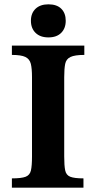

<svg xmlns="http://www.w3.org/2000/svg" viewBox="-20 -868 445 888"><path d="M366 0H35V-43Q79 -43 98.5 -50.5Q118 -58 123 -79.5Q128 -101 128 -144V-511Q128 -551 122.5 -573Q117 -595 97.5 -604.5Q78 -614 35 -614V-657H370V-614Q326 -614 306 -604.5Q286 -595 281.5 -572.5Q277 -550 277 -511V-144Q277 -102 281.5 -80Q286 -58 305 -50.5Q324 -43 366 -43ZM204 -695Q166 -695 144.5 -716Q123 -737 123 -772Q123 -807 144.5 -827.5Q166 -848 204 -848Q243 -848 263.5 -827.5Q284 -807 284 -772Q284 -737 263 -716Q242 -695 204 -695Z"/></svg>

Font: STIX Two Text
Style: Bold
Weight: 700
Designer: Ross Mills, John Hudson & Paul Hanslow, Tiro Typeworks Ltd; with prior portions MicroPress Inc., and Coen Hoffman.
Foundry: Tiro Typeworks Ltd
Version: Version 2.13 b171